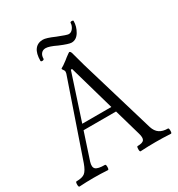

<svg xmlns="http://www.w3.org/2000/svg" viewBox="-195 -947 996 1075"><g transform="rotate(-30 303.5 -409.5)"><path d="M369.1 -716.8Q351.1 -716.8 295.9 -740.2Q248.5 -763.2 226.1 -763.2Q208 -763.2 197.5 -750.7Q187 -738.3 187 -716.8Q186.5 -712.9 181.4 -711.2Q176.3 -709.5 171.1 -710.7Q166 -711.9 166 -715.8Q166 -763.7 184.3 -787.8Q202.6 -812 236.8 -812Q258.3 -812 310.1 -789.1Q367.7 -766.1 378.9 -766.1Q395.5 -766.1 407.2 -782.2Q418.9 -798.3 418.9 -815.9Q418.9 -819.3 423.8 -820.8Q428.7 -822.3 433.8 -821Q439 -819.8 439 -816.9Q439 -781.2 419.7 -749Q400.4 -716.8 369.1 -716.8ZM3.9 2.9Q-2.4 2.9 -2.2 -13.9Q-2 -30.8 3.9 -30.8Q42.5 -30.8 59.1 -44.7Q75.7 -58.6 89.8 -98.1L255.9 -581.1Q257.8 -588.9 257.8 -595.2Q257.8 -599.6 252 -607.4Q246.1 -615.2 246.1 -618.2Q246.1 -619.6 264.2 -629.9Q293.5 -650.4 304.2 -660.2Q328.6 -678.2 330.1 -678.2Q339.4 -678.2 344.2 -655.8Q350.1 -631.3 366.2 -575.2L511.2 -88.9Q521 -58.6 541.5 -44.7Q562 -30.8 595.2 -30.8Q601.1 -30.8 601.1 -13.9Q601.1 2.9 595.2 2.9Q546.9 0 497.1 0Q448.7 0 398.9 2.9Q393.1 2.9 393.3 -13.9Q393.6 -30.8 398.9 -30.8Q432.1 -30.8 440.9 -43.7Q449.7 -56.6 439.9 -88.9L391.1 -258.8H181.2L125 -87.9Q115.2 -55.7 129.2 -43.2Q143.1 -30.8 188 -30.8Q194.3 -30.8 194.1 -13.9Q193.8 2.9 188 2.9Q141.6 0 96.2 0Q49.8 0 3.9 2.9ZM192.9 -293.9H380.9L296.9 -587.9H289.1Z"/></g></svg>

Font: Junicode SmCond Light
Style: Regular
Weight: 300
Width: 4
Designer: Peter S. Baker
Version: Version 2.206